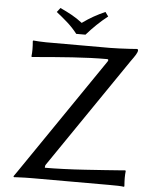

<svg xmlns="http://www.w3.org/2000/svg" viewBox="-58 -910 775 961"><g transform="rotate(5 329.5 -429.0)"><path d="M198.2 -57.6Q239.7 -57.6 292.7 -59.6Q345.7 -61.5 399.9 -65.2Q454.1 -68.8 499.5 -72Q544.9 -75.2 573 -77.4Q601.1 -79.6 601.1 -79.6L603 -76.2Q601.1 -59.6 601.1 -41.5Q601.1 -34.2 601.6 -22.9Q602.1 -11.7 603 0L601.1 2.9Q588.4 1 571.3 0.5Q554.2 0 525.9 0H140.6Q125.5 0 103.5 0.5Q81.5 1 65.2 2Q48.8 2.9 48.8 2.9L45.4 -1Q53.7 -13.2 61.3 -23.7Q68.8 -34.2 72.8 -40.5L464.4 -613.8Q472.7 -626.5 460.9 -626.5Q381.3 -626.5 287.8 -620.1Q194.3 -613.8 85 -604L83 -607.4Q85 -624 85 -642.1Q85 -650.4 84.5 -661.6Q84 -672.9 83 -683.6L85 -687Q97.2 -686 114.7 -684.8Q132.3 -683.6 149.4 -683.6H471.7Q488.8 -683.6 516.8 -684.8Q544.9 -686 570.8 -687.5Q596.7 -689 605 -689.9Q611.8 -689.9 611.8 -683.6Q611.8 -675.3 603.8 -661.9Q595.7 -648.4 579.6 -626.5L203.6 -76.2Q199.2 -70.8 198.7 -66.2Q198.2 -61.5 198.2 -57.6ZM296.4 -738.8Q273.4 -768.6 245.8 -793Q218.3 -817.4 189.9 -839.4L206.5 -860.8Q237.8 -846.7 265.1 -831.5Q292.5 -816.4 318.8 -795.9Q348.6 -817.4 375.7 -832.5Q402.8 -847.7 432.6 -860.8L448.2 -839.4Q418.9 -816.4 393.1 -791.5Q367.2 -766.6 342.8 -738.8Z"/></g></svg>

Font: Kurinto Seri
Style: Regular
Weight: 400
Designer: Kurinto was developed by Clint Goss from a range of fonts that are compatible with the SIL Open Font License Version 1.1
Foundry: Clinton F. Goss
Version: Version 2.196; July 25, 2020